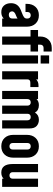

<svg xmlns="http://www.w3.org/2000/svg" viewBox="1045 -1845 813 2943"><g transform="rotate(90 1451.5 -373.5)"><path d="M389 -378V0H264V-25Q229 13 167 13Q101 13 65 -28Q29 -69 29 -136Q29 -230 110 -274Q131 -286 176.5 -302.5Q222 -319 243 -335Q264 -351 264 -378V-388Q264 -411 251 -424.5Q238 -438 214 -438Q190 -438 177 -424.5Q164 -411 164 -388V-358H39V-378Q39 -462 86.5 -512.5Q134 -563 214 -563Q294 -563 341.5 -512.5Q389 -462 389 -378ZM208 -102Q232 -102 248 -115.5Q264 -129 264 -159V-236Q253 -227 225 -215.5Q197 -204 193 -202Q154 -182 154 -152Q154 -131 168 -116.5Q182 -102 208 -102Z M540 0V-435H440V-550H540V-585Q540 -662 588 -711Q636 -760 715 -760H770V-635H715Q691 -635 678 -621.5Q665 -608 665 -585V-550H770V-435H665V0ZM829 -590V-720H954V-590ZM829 0V-550H954V0Z M1290 -557H1315V-432H1247Q1197 -432 1197 -388V0H1072V-550H1197V-521Q1231 -557 1290 -557Z M1817 -563Q1873 -563 1911 -529Q1949 -495 1949 -418V0H1824V-388Q1824 -411 1811 -424.5Q1798 -438 1774 -438Q1750 -438 1737 -424.5Q1724 -411 1724 -388V0H1599V-388Q1599 -411 1586 -424.5Q1573 -438 1549 -438Q1525 -438 1512 -424.5Q1499 -411 1499 -388V0H1374V-550H1499V-527Q1533 -563 1592 -563Q1672 -563 1706 -503Q1741 -563 1817 -563Z M2047 -172V-378Q2047 -462 2094.5 -512.5Q2142 -563 2222 -563Q2302 -563 2349.5 -512.5Q2397 -462 2397 -378V-172Q2397 -88 2349.5 -37.5Q2302 13 2222 13Q2142 13 2094.5 -37.5Q2047 -88 2047 -172ZM2272 -162V-388Q2272 -411 2259 -424.5Q2246 -438 2222 -438Q2198 -438 2185 -424.5Q2172 -411 2172 -388V-162Q2172 -139 2185 -125.5Q2198 -112 2222 -112Q2246 -112 2259 -125.5Q2272 -139 2272 -162Z M2719 -550H2844V0H2719V-23Q2685 13 2626 13Q2494 13 2494 -162V-550H2619V-162Q2619 -139 2632 -125.5Q2645 -112 2669 -112Q2693 -112 2706 -125.5Q2719 -139 2719 -162Z"/></g></svg>

Font: Mohave Bold
Style: Regular
Weight: 700
Designer: Gumpita Rahayu
Foundry: Tokotype
Version: Version 2.002;PS 002.002;hotconv 1.0.88;makeotf.lib2.5.64775